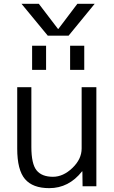

<svg xmlns="http://www.w3.org/2000/svg" viewBox="-20 -977 600 1007"><path d="M286.1 -825.2 385.7 -957H476.6L339.8 -790H230.5L92.8 -957H183.6L284.2 -825.2ZM347.7 -610.4V-737.3H421.9V-610.4ZM148.4 -610.4V-737.3H221.7V-610.4ZM70.3 -519.5H144.5V-207Q144.5 -117.2 171.9 -83.5Q199.2 -49.8 257.8 -49.8Q311.5 -49.8 359.9 -96.2Q408.2 -142.6 408.2 -198.2V-519.5H485.4V0H413.1L412.1 -78.1H410.2Q340.8 9.8 238.3 9.8Q151.4 9.8 110.8 -38.1Q70.3 -85.9 70.3 -197.3Z"/></svg>

Font: Mgen+ 1c regular
Style: Regular
Weight: 400
Designer: [Source Han Sans]
Ryoko NISHIZUKA  (kana & ideographs); Paul D. Hunt (Latin, Greek & Cyrillic); Wenlong ZHANG  (bopomofo
Version: Version 1.059.20150602